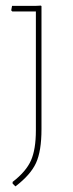

<svg xmlns="http://www.w3.org/2000/svg" viewBox="-20 -473 262 685"><path d="M126 -453 128 -451V-12Q128 66 108.5 108.5Q89 151 35 192L25 182V176Q73 139 90.5 99.5Q108 60 108 -8V-432H24L20 -436L23 -452H106Z"/></svg>

Font: Alegreya Sans Thin
Style: Regular
Weight: 100
Designer: Juan Pablo del Peral
Foundry: Huerta Tipografica
Version: Version 2.007